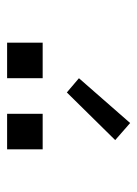

<svg xmlns="http://www.w3.org/2000/svg" viewBox="57 -1063 386 540"><g transform="rotate(90 250.0 -793.0)"><path d="M400 -620H300V-720H400ZM100 -620V-720H200V-620ZM240 -788 200 -822 326 -966 374 -924Z"/></g></svg>

Font: Iosevka SS04 Light
Style: Regular
Weight: 300
Monospace: yes
Designer: Belleve Invis
Foundry: Belleve Invis
Version: Version 19.0.0; ttfautohint (v1.8.4)